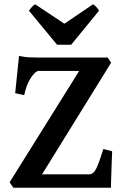

<svg xmlns="http://www.w3.org/2000/svg" viewBox="-20 -887 585 907"><path d="M43 0 25.4 -25.9 354 -551.8H163.1Q147.5 -551.8 126.2 -520Q105 -488.3 94.2 -437.5L51.8 -446.8L69.8 -623Q96.7 -617.2 115.5 -616.2Q134.3 -615.2 162.6 -615.2H488.8L504.9 -590.8L178.7 -63.5H401.4Q422.4 -63.5 436 -93.3Q449.7 -123 468.3 -183.1L509.8 -172.4Q508.8 -151.4 507.6 -117.9Q506.3 -84.5 505.4 -51.8Q504.4 -19 503.9 0ZM249.5 -675.8 116.7 -836.4Q123.5 -846.2 130.9 -854.2Q138.2 -862.3 146 -866.7L284.2 -774.9L419.4 -866.7Q427.7 -862.3 434.8 -854.2Q441.9 -846.2 447.8 -836.4L316.4 -675.8Z"/></svg>

Font: David Libre
Style: Bold
Weight: 700
Designer: Ismar David, J. Victor Gaultney, Annie Olsen and Meir Sadan
Foundry: Monotype Imaging Inc. & SIL International
Version: Version 1.100; ttfautohint (v1.8.4.7-5d5b)